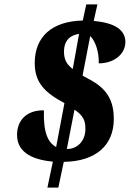

<svg xmlns="http://www.w3.org/2000/svg" viewBox="-20 -780 594 879"><path d="M197 79H247L272 -39C420 -41 501 -116 501 -235C501 -320 470 -376 383 -420L358 -434L393 -615C418 -591 434 -539 432 -490C504 -490 556 -534 554 -592C551 -640 512 -675 409 -684L426 -760H375L359 -686C219 -683 139 -613 139 -491C139 -402 185 -356 275 -308L237 -107C200 -127 178 -172 181 -275C93 -276 58 -220 58 -163C58 -91 114 -50 222 -40ZM313 -464C289 -483 273 -503 273 -543C273 -604 311 -620 342 -625ZM286 -98 321 -278C361 -251 371 -228 371 -191C371 -130 330 -97 286 -98Z"/></svg>

Font: Noto Serif SemiCondensed Extra
Style: Italic
Weight: 800
Width: 4
Italic angle: -12°
Designer: Monotype Design Team
Foundry: Monotype Imaging Inc.
Version: Version 1.901